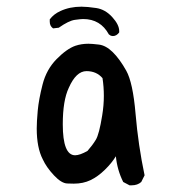

<svg xmlns="http://www.w3.org/2000/svg" viewBox="-20 -555 540 575"><path d="M374 0H368L349 -10Q331 -46 327 -87Q315 -67 294 -46.5Q273 -26 251 -15.5Q229 -5 201 -5Q199 -5 181.5 -5.5Q164 -6 141.5 -30Q119 -54 108 -78Q90 -113 90 -170Q90 -190 93 -223.5Q96 -257 107.5 -302Q119 -347 149.5 -378Q180 -409 206 -418Q224 -424 245 -424Q255 -424 276 -421.5Q297 -419 317.5 -399Q338 -379 358 -343.5Q378 -308 386 -214Q394 -120 413 -30L403 -10Q392 0 374 0ZM205 -90Q219 -90 242 -103Q257 -120 267 -136.5Q277 -153 286 -209Q291 -239 291 -268Q291 -295 287 -321Q269 -342 239 -342Q208 -342 186 -292Q168 -254 168 -183Q168 -90 205 -90ZM318 -447 312 -448 306 -452Q281 -498 229 -498Q222 -498 204 -495.5Q186 -493 156 -472L139 -470Q129 -477 129 -490V-497Q141 -513 161 -522Q189 -535 224 -535Q241 -535 268 -531Q295 -527 316 -504Q337 -481 337 -462V-458Q329 -447 318 -447Z"/></svg>

Font: Xiaolai SC
Style: Regular
Weight: 400
Designer: Nozomi Seto 瀬戸のぞみ
Version: Version 3.11;December 4, 2020;FontCreator 13.0.0.2613 64-bit